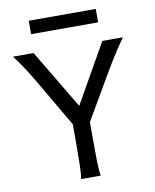

<svg xmlns="http://www.w3.org/2000/svg" viewBox="-95 -961 836 1034"><g transform="rotate(-10 322.5 -444.5)"><path d="M129.4 -712.9 322.3 -390.1 505.4 -712.9H617.7Q596.2 -682.1 579.6 -657Q563 -631.8 549.1 -609.4Q535.2 -586.9 522.2 -565.4Q509.3 -543.9 495.6 -520L363.8 -294.4V-212.4Q363.8 -140.1 364.7 -84.7Q365.7 -29.3 371.1 0H263.7Q269 -29.3 270 -84.7Q271 -140.1 271 -212.4V-298.3L141.6 -520Q127.4 -543.9 114 -566.9Q100.6 -589.8 85.9 -613.3Q71.3 -636.7 54.4 -661.1Q37.6 -685.5 17.1 -712.9ZM134.3 -888.7H500.5V-815.4H134.3Z"/></g></svg>

Font: Andika Compact
Style: Regular
Weight: 400
Designer: Victor Gaultney, Annie Olsen, Julie Remington, Don Collingsworth, Eric Hays, Becca Hirsbrunner
Foundry: SIL International
Version: Version 5.000 ; LnSpcTght